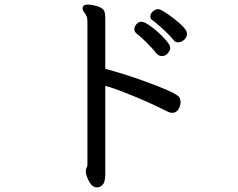

<svg xmlns="http://www.w3.org/2000/svg" viewBox="-20 -752 1040 839"><path d="M362 -659Q362 -674 357.5 -683Q353 -692 347 -699.5Q341 -707 341 -716Q341 -720 343 -723Q346 -732 364 -732Q376 -732 389 -729Q428 -721 436 -703Q440 -691 440 -673V-451Q522 -430 617 -395Q730 -354 753 -336Q763 -330 766 -322Q769 -314 769 -306Q769 -289 759.5 -274Q750 -259 733 -259Q725 -259 718 -262L705 -268Q624 -309 529 -346Q483 -365 440 -377V11Q440 29 435.5 43.5Q431 58 413 66Q410 67 405 67Q389 67 379 55Q364 38 356 7Q355 3 355 -5Q355 -13 358.5 -19.5Q362 -26 362 -31ZM785 -578Q784 -577 776 -572Q768 -567 757 -567Q747 -567 738 -577Q725 -595 681 -635Q654 -659 645.5 -664Q637 -669 637 -680.5Q637 -692 648 -702Q659 -712 672 -712Q679 -712 698.5 -700Q718 -688 740.5 -670.5Q763 -653 780 -635.5Q797 -618 797 -604Q797 -590 785 -578ZM724 -542Q724 -533 714 -520Q704 -507 687 -507Q674 -507 664 -518Q646 -542 603 -583Q589 -596 576 -606Q567 -614 567 -625Q567 -636 576.5 -646.5Q586 -657 597.5 -657Q609 -657 629.5 -643.5Q650 -630 671 -611Q692 -592 708 -573Q724 -554 724 -542Z"/></svg>

Font: Moon Stars Kai HW
Style: Bold
Weight: 700
Designer: GuiWonder
Version: Version 1.101